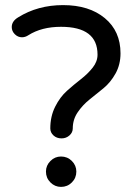

<svg xmlns="http://www.w3.org/2000/svg" viewBox="-20 -728 537 752"><path d="M227 -708Q329 -708 390.5 -657Q452 -606 452 -519Q452 -475 432.5 -440Q413 -405 385.5 -382.5Q358 -360 331 -338.5Q304 -317 284.5 -288.5Q265 -260 265 -225Q265 -209 252 -197.5Q239 -186 221 -186Q202 -186 189.5 -197.5Q177 -209 177 -225Q177 -272 196 -310Q215 -348 242.5 -372.5Q270 -397 297 -418Q324 -439 343 -463Q362 -487 362 -514Q362 -623 219 -623Q143 -623 91 -590Q79 -582 66 -582Q50 -582 38 -594Q26 -606 26 -622Q26 -645 51 -660Q128 -708 227 -708ZM219 -115Q244 -115 261.5 -97.5Q279 -80 279 -56Q279 -31 261.5 -13.5Q244 4 219 4Q195 4 177.5 -13.5Q160 -31 160 -56Q160 -80 177.5 -97.5Q195 -115 219 -115Z"/></svg>

Font: Varela Round
Style: Regular
Weight: 400
Designer: Joe Prince
Foundry: Joe Prince
Version: Version 1.000